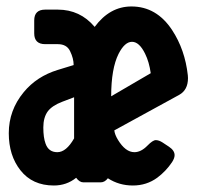

<svg xmlns="http://www.w3.org/2000/svg" viewBox="-20 -567 626 597"><path d="M293 0H239.3Q227.1 0 216.8 -14.2Q187 9.8 147.5 9.8Q80.6 9.8 43.5 -37.6Q7.3 -83.5 7.3 -152.8Q7.3 -224.1 53.7 -280.3Q94.2 -329.6 159.7 -349.6L209 -364.7Q209 -385.3 197.8 -408.2Q187.5 -429.7 159.7 -429.7H120.6Q86.4 -429.7 86.4 -463.4V-503.4Q86.4 -537.1 120.6 -537.1H159.7Q229 -537.1 274.4 -483.4Q321.3 -546.9 388.7 -546.9Q466.8 -546.9 515.1 -473.6Q555.2 -412.6 564 -333Q564.5 -328.6 564.5 -324.2Q564.5 -287.1 537.1 -272L335.4 -161.6Q336.9 -148.4 346.7 -132.3Q370.1 -93.8 397.9 -93.8Q418.5 -93.8 438.5 -114.3Q455.1 -131.3 464.4 -131.3Q474.1 -131.3 485.4 -124L505.4 -110.8Q522.9 -99.1 522.9 -84.5Q522.9 -75.2 515.1 -63Q496.1 -34.7 469.2 -14.6Q436 9.8 393.1 9.8Q350.1 9.8 315.4 -12.7Q305.7 0 293 0ZM158.2 -93.8Q186 -93.8 210.4 -136.7V-264.6L173.3 -250.5Q142.6 -238.8 128.9 -221.2Q114.7 -202.1 114.7 -170.7Q114.7 -139.2 121.6 -120.6Q130.9 -93.8 158.2 -93.8ZM448.7 -339.4Q443.8 -374.5 431.2 -399.9Q413.1 -437 390.4 -437Q367.7 -437 348.6 -399.4Q325.7 -353.5 325.7 -267.6Z"/></svg>

Font: Simply Mono
Style: Bold
Weight: 700
Designer: Wojciech Kalinowski "wmk69" (wmk69@o2.pl)
Foundry: Wojciech Kalinowski "wmk69" (wmk69@o2.pl)
Version: Version 1.0.0